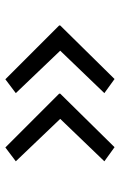

<svg xmlns="http://www.w3.org/2000/svg" viewBox="118 -628 458 735"><g transform="rotate(-90 347.5 -261.0)"><path d="M412 -52 358 -91 531 -271 530 -250 358 -430 411 -470 617 -264V-260ZM151 -52 97 -91 270 -271 269 -250 97 -430 150 -470 356 -264V-260Z"/></g></svg>

Font: Lexend Giga Light
Style: Regular
Weight: 300
Version: Version 1.007